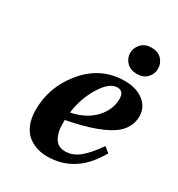

<svg xmlns="http://www.w3.org/2000/svg" viewBox="-172 -822 876 946"><g transform="rotate(30 266.0 -349.0)"><path d="M415 -710Q452 -710 473 -688Q494 -666 494 -635Q494 -605 473 -583Q452 -561 415 -561Q379 -561 357.5 -583Q336 -605 336 -635Q336 -665 357.5 -687.5Q379 -710 415 -710ZM73 -161Q73 -286 154 -388Q245 -502 384 -502Q449 -502 490.5 -470Q532 -438 532 -386Q532 -328 486 -286Q417 -225 222 -187V-163Q222 -117 240.5 -85.5Q259 -54 300 -54Q343 -54 380 -84Q417 -114 460 -176L490 -152Q399 12 236 12Q206 12 179.5 4Q153 -4 128 -22.5Q103 -41 88 -76.5Q73 -112 73 -161ZM226 -232Q310 -249 357 -299.5Q404 -350 404 -412Q404 -456 367 -456Q323 -456 280 -387Q237 -318 226 -232Z"/></g></svg>

Font: Lingua Franca
Style: Bold Italic
Weight: 700
Italic angle: -13°
Version: Version 1.19